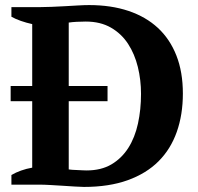

<svg xmlns="http://www.w3.org/2000/svg" viewBox="-20 -728 781 757"><path d="M22 0ZM22 -389H107V-633Q84 -638 62.5 -645.5Q41 -653 25 -662V-700H141Q158 -700 183 -701Q208 -702 235 -703.5Q262 -705 287.5 -706.5Q313 -708 331 -708Q418 -708 486.5 -685Q555 -662 602.5 -618Q650 -574 675.5 -509Q701 -444 701 -359Q701 -276 677 -208Q653 -140 605 -92Q557 -44 483.5 -17.5Q410 9 311 9Q298 9 276 7.5Q254 6 229 4.5Q204 3 179 1.5Q154 0 135 0H25V-38Q42 -48 63 -55.5Q84 -63 107 -67V-329H22ZM318 -643Q300 -643 282 -642Q264 -641 251 -639V-389H404V-329H251V-60Q255 -59 265 -58.5Q275 -58 285.5 -57.5Q296 -57 306 -56.5Q316 -56 321 -56Q379 -56 419.5 -80Q460 -104 486 -145Q512 -186 524 -241Q536 -296 536 -358Q536 -413 523.5 -464Q511 -515 485 -555Q459 -595 417.5 -619Q376 -643 318 -643Z"/></svg>

Font: PT Serif
Style: Bold
Weight: 700
Designer: A.Korolkova, O.Umpeleva, V.Yefimov
Foundry: ParaType Ltd
Version: Version 1.000W OFL; ttfautohint (v1.6)